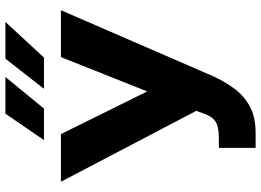

<svg xmlns="http://www.w3.org/2000/svg" viewBox="-150 -828 987 727"><g transform="rotate(-90 343.5 -464.5)"><path d="M147 9.9V-129.3H184.3Q229.8 -129.3 249.1 -143.6Q268.5 -158 279.1 -192.5L287.3 -214.8L18.8 -727.3H199.2L360.8 -400.6L490.8 -727.3H668.3L418.3 -150.9Q398.8 -108.3 372.2 -71.7Q345.5 -35.2 305.2 -12.6Q264.9 9.9 203.8 9.9ZM176.5 -791.5 276.6 -937.5H415.5L295.8 -791.5ZM370.7 -791.5 484.7 -937.5H623.9L489 -791.5Z"/></g></svg>

Font: Inter UI Extra Bold
Style: Regular
Weight: 800
Designer: Rasmus Andersson
Foundry: rsms
Version: 3.2;8d6f07862